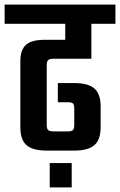

<svg xmlns="http://www.w3.org/2000/svg" viewBox="-40 -651 519 830"><path d="M-20 -631H459V-548H-20ZM242 -586H355V-397H190Q175 -397 168.5 -391.5Q162 -386 162 -369V-111Q162 -94 168.5 -88.5Q175 -83 190 -83H253Q269 -83 275 -88.5Q281 -94 281 -111V-182Q281 -199 275 -204Q269 -209 253 -209H210V-292H280Q341 -292 368 -268.5Q395 -245 395 -192V-100Q395 -47 368 -23.5Q341 0 280 0H163Q101 0 74.5 -23.5Q48 -47 48 -100V-388Q48 -435 72 -457Q96 -479 154 -479H242ZM175 54H270V159H175Z"/></svg>

Font: Teko Light Medium
Style: Regular
Weight: 500
Version: Version 2.000;gftools[0.9.28.dev9+g7d2139d.d20230707]